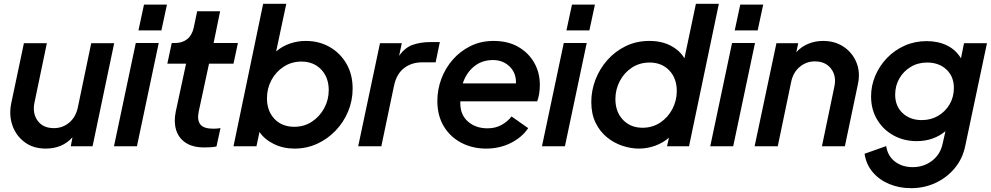

<svg xmlns="http://www.w3.org/2000/svg" viewBox="-20 -765 5182 1004"><path d="M219 12Q154 12 109 -21.5Q64 -55 45 -109Q26 -163 39 -226L105 -539H225L160 -227Q149 -172 177 -133.5Q205 -95 262 -95Q307 -95 341.5 -123.5Q376 -152 387 -203L457 -539H577L464 0H350L359 -47Q306 12 219 12Z M704 -606 733 -741H853L824 -606ZM576 0 690 -540H810L696 0Z M1049 6Q988 6 951 -18.5Q914 -43 901 -85.5Q888 -128 899 -181L953 -432H855L878 -540H895Q933 -540 958.5 -560Q984 -580 993 -620L1011 -706H1131L1097 -540H1224L1201 -432H1073L1019 -181Q1010 -137 1027.5 -114.5Q1045 -92 1096 -92Q1113 -92 1133 -95L1112 1Q1098 4 1080.5 5Q1063 6 1049 6Z M1520 12Q1460 12 1411 -12.5Q1362 -37 1337 -75L1321 0H1201L1356 -745H1477L1424 -496Q1455 -523 1495.5 -537Q1536 -551 1579 -551Q1648 -551 1703.5 -519.5Q1759 -488 1791.5 -432Q1824 -376 1824 -302Q1824 -239 1800.5 -182.5Q1777 -126 1735 -82Q1693 -38 1638 -13Q1583 12 1520 12ZM1519 -102Q1571 -102 1611.5 -129Q1652 -156 1675.5 -199.5Q1699 -243 1699 -294Q1699 -360 1659.5 -401.5Q1620 -443 1556 -443Q1505 -443 1464 -416.5Q1423 -390 1399.5 -346.5Q1376 -303 1376 -251Q1376 -185 1415 -143.5Q1454 -102 1519 -102Z M1853 0 1967 -539H2081L2067 -473Q2098 -517 2139.5 -531Q2181 -545 2230 -545H2280L2258 -439H2187Q2132 -439 2092.5 -408.5Q2053 -378 2040 -315L1974 0Z M2522 12Q2451 12 2393 -18Q2335 -48 2301 -104Q2267 -160 2267 -237Q2267 -297 2288 -353Q2309 -409 2348 -453.5Q2387 -498 2441 -524.5Q2495 -551 2561 -551Q2636 -551 2690 -520Q2744 -489 2773.5 -437Q2803 -385 2803 -321Q2803 -296 2799 -273Q2795 -250 2789 -235H2387Q2387 -230 2387 -225Q2387 -164 2427.5 -129Q2468 -94 2529 -94Q2570 -94 2601.5 -111Q2633 -128 2655 -156L2742 -95Q2710 -47 2651.5 -17.5Q2593 12 2522 12ZM2558 -451Q2500 -451 2459 -417.5Q2418 -384 2400 -329H2678Q2680 -383 2645 -417Q2610 -451 2558 -451Z M2942 -606 2971 -741H3091L3062 -606ZM2814 0 2928 -540H3048L2934 0Z M3321 12Q3279 12 3235 -2.5Q3191 -17 3154 -47Q3117 -77 3094.5 -123Q3072 -169 3072 -232Q3072 -292 3094 -349Q3116 -406 3156.5 -451.5Q3197 -497 3252.5 -524Q3308 -551 3376 -551Q3440 -551 3487.5 -526Q3535 -501 3559 -460L3619 -745H3739L3583 0H3468L3478 -45Q3447 -18 3406 -3Q3365 12 3321 12ZM3340 -97Q3392 -97 3432.5 -124Q3473 -151 3496 -195Q3519 -239 3519 -289Q3519 -356 3479.5 -397Q3440 -438 3377 -438Q3325 -438 3284.5 -411.5Q3244 -385 3221 -341Q3198 -297 3198 -247Q3198 -180 3237.5 -138.5Q3277 -97 3340 -97Z M3822 -606 3851 -741H3971L3942 -606ZM3694 0 3808 -540H3928L3814 0Z M3926 0 4040 -539H4154L4144 -492Q4170 -521 4206.5 -536Q4243 -551 4284 -551Q4346 -551 4391.5 -520.5Q4437 -490 4458 -439.5Q4479 -389 4467 -329L4398 0H4278L4343 -312Q4355 -367 4326 -405.5Q4297 -444 4241 -444Q4196 -444 4161.5 -415Q4127 -386 4117 -336L4047 0Z M4744 219Q4682 219 4629.5 197Q4577 175 4543 134.5Q4509 94 4501 39L4614 -1Q4622 51 4660 80Q4698 109 4753 109Q4810 109 4853.5 76Q4897 43 4909 -13L4924 -79Q4861 -27 4774 -27Q4707 -27 4653 -56.5Q4599 -86 4567 -139Q4535 -192 4535 -261Q4535 -317 4557 -369Q4579 -421 4618.5 -462Q4658 -503 4711 -526.5Q4764 -550 4826 -550Q4886 -550 4932.5 -527Q4979 -504 5005 -460L5021 -539H5141L5027 0Q5013 66 4972 115Q4931 164 4872 191.5Q4813 219 4744 219ZM4800 -137Q4848 -137 4886 -159.5Q4924 -182 4946 -220Q4968 -258 4968 -305Q4968 -365 4929 -401.5Q4890 -438 4828 -438Q4780 -438 4742 -415Q4704 -392 4682.5 -354Q4661 -316 4661 -270Q4661 -210 4700 -173.5Q4739 -137 4800 -137Z"/></svg>

Font: Plus Jakarta Display Medium
Style: Italic
Weight: 500
Italic angle: -12°
Designer: Gumpita Rahayu
Foundry: Tokotype Studio
Version: Version 1.000